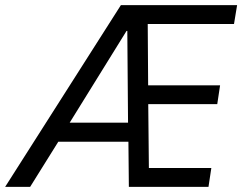

<svg xmlns="http://www.w3.org/2000/svg" viewBox="-70 -725 940 745"><path d="M-50 0 399 -705H850L838 -632H476L503 -665L505 -369L473 -394H784L773 -321H477L505 -344L508 -42L479 -73H750L739 0H430L428 -203L449 -175H132L173 -202L47 0ZM421 -605 188 -229 182 -249H443L427 -228L424 -605Z"/></svg>

Font: Nunito Sans 10pt Condensed Medium
Style: Italic
Weight: 500
Width: 3
Italic angle: -9°
Designer: Vernon Adams
Foundry: Vernon Adams
Version: Version 3.101;gftools[0.9.27]